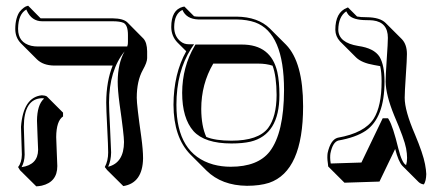

<svg xmlns="http://www.w3.org/2000/svg" viewBox="-20 -580 1530 669"><path d="M175.8 -102.5Q175.8 -93.3 177.7 -52Q179.7 -10.7 179.7 -1.5Q179.7 54.2 125.5 66.9Q116.2 68.8 106.4 69.3L49.8 13.2L43 2Q55.7 -13.2 56.2 -41Q56.2 -49.8 54.7 -88.4Q53.2 -128.4 53.2 -138.2Q61 -241.7 126 -248Q136.7 -247.6 143.1 -244.1L199.7 -187.5V-174.3Q176.3 -158.7 175.8 -102.5ZM456.5 -239.3Q456.5 -213.4 472.2 -103.5Q478.5 -57.1 478.5 -28.3Q477.1 57.6 409.7 68.4L353 12.2L345.2 2Q356.9 -20 356.9 -48.8Q356.9 -69.8 353.5 -136.2Q350.1 -202.1 350.1 -223.1Q350.6 -297.4 372.6 -351.6H168.5Q130.4 -352.1 108.9 -373L52.2 -429.7Q33.2 -449.7 33.2 -479Q33.2 -499.5 37.8 -515.6Q42.5 -531.7 49.1 -539.8Q55.7 -547.9 62.3 -552.7Q68.8 -557.6 73.2 -558.6L78.1 -560.1L121.6 -516.1Q124.5 -515.6 127 -516.1H373Q409.7 -515.6 423.8 -502L480 -445.3Q492.2 -431.6 492.7 -401.4V-377.4Q492.7 -362.8 477.5 -335.9Q456.5 -297.9 456.5 -239.3ZM423.3 -418Q426.3 -426.3 425.8 -434.1V-458Q425.8 -492.7 410.2 -500.5Q397.5 -505.9 373 -505.9H127Q90.3 -505.9 73.2 -543.5Q72.3 -545.9 71.8 -546.9Q43.9 -531.2 43 -481Q43 -479.5 43 -479Q43 -431.6 88.9 -420.4Q100.1 -418 111.8 -418ZM414.1 -400.9Q360.4 -335 359.9 -223.1Q359.9 -202.6 363.3 -137.7Q366.7 -70.8 367.2 -48.8Q366.7 -20 356.9 1Q411.6 -12.7 412.1 -85Q412.1 -109.4 396.5 -218.3Q390.1 -266.1 390.1 -295.9Q390.6 -359.9 414.1 -400.9ZM108.9 -159.2Q109.4 -214.4 132.8 -235.8V-237.3Q129.4 -237.8 126 -237.8Q63.5 -235.8 63 -138.2Q63 -128.9 64.5 -89.6Q65.9 -50.3 65.9 -41Q65.4 -16.1 55.2 2.4Q112.3 -5.9 112.8 -58.1Q112.8 -66.9 110.8 -106.9Q108.9 -148.9 108.9 -159.2Z M879.4 -358.4H723.1Q681.2 -287.1 681.2 -200.2Q681.6 -140.6 698.7 -103Q730 -89.8 786.6 -89.8Q879.9 -89.8 914.1 -133.8Q943.4 -172.9 943.8 -249Q943.4 -314.9 929.7 -351.1Q907.7 -358.4 879.4 -358.4ZM840.3 67.4Q752.4 66.4 699.7 14.6L643.1 -42Q585 -101.6 584.5 -214.8Q585 -323.2 628.9 -401.4L598.6 -431.6Q577.1 -453.6 576.7 -485.8Q576.7 -545.9 617.2 -556.2Q617.2 -556.2 622.6 -557.1L656.2 -523.4Q663.6 -522 670.9 -522H804.7Q878.9 -521 919.9 -481L976.6 -424.3Q1036.1 -363.3 1036.1 -209.5Q1036.1 16.6 917.5 57.1Q885.3 67.4 840.3 67.4ZM783.7 1Q878.4 1 919.9 -52.2Q969.2 -116.7 969.7 -266.1Q969.7 -465.3 869.1 -502Q841.3 -511.7 804.7 -512.2H670.9Q629.4 -513.7 615.7 -545.4Q587.4 -532.2 586.9 -485.8Q586.9 -453.1 609.9 -435.1Q621.6 -425.8 637.7 -425.8H656.2L646 -410.6Q594.7 -330.6 594.7 -214.8Q594.7 -43 723.1 -6.8Q752 1 783.7 1ZM822.8 -424.8Q924.3 -424.8 946.3 -329.1Q953.6 -295.9 953.6 -249Q953.6 -110.8 853 -86.4Q825.2 -80.1 786.6 -80.1Q693.4 -80.1 654.3 -123Q614.7 -168 614.7 -256.8Q615.2 -347.2 658.2 -419.9L661.1 -424.8Z M1390.1 -239.3Q1390.1 -194.3 1425.8 -111.8Q1454.1 -44.4 1460.9 -8.3Q1464.8 12.2 1465.3 26.4Q1464.8 50.3 1457 62.5Q1446.3 61.5 1438.5 54.2L1381.8 -2.4Q1368.2 -17.1 1356.9 -61L1302.2 52.7L1180.2 56.6L1123.5 0Q1123.5 -2.4 1122.6 -9.3Q1120.6 -22.9 1120.6 -30.8Q1120.6 -41 1121.6 -46.9Q1131.8 -93.3 1156.7 -100.1Q1250.5 -116.7 1282.2 -166.5Q1309.6 -210.4 1309.6 -295.9Q1309.6 -328.6 1304.7 -349.6Q1295.9 -351.6 1283.2 -353.5Q1240.7 -360.8 1221.2 -379.4L1164.6 -436Q1148.9 -453.1 1148.4 -476.1Q1148.4 -537.1 1189 -552.7Q1192.9 -554.2 1192.4 -554.2L1224.1 -522.5Q1235.8 -520 1257.8 -520Q1304.2 -519.5 1323.7 -500L1380.4 -443.4Q1397.9 -424.8 1397.9 -391.6Q1397.9 -373 1394 -316.4Q1390.1 -258.3 1390.1 -239.3ZM1323.7 -295.9Q1323.7 -315.9 1327.6 -375Q1331.5 -430.7 1331.5 -448.2Q1331.5 -502.4 1279.8 -508.8Q1269.5 -509.8 1257.8 -509.8Q1210 -509.8 1193.8 -528.8Q1189.5 -534.7 1186.5 -540.5Q1159.2 -522 1158.7 -476.1Q1159.7 -431.2 1228 -419.9Q1283.7 -412.1 1302.7 -381.8Q1319.8 -352.5 1319.8 -295.9Q1319.8 -169.4 1254.4 -124.5Q1219.7 -101.1 1158.7 -90.3Q1139.2 -84.5 1131.3 -45.4Q1130.4 -39.6 1130.4 -30.8Q1130.4 -22.9 1132.3 -10.7V-10.3L1239.3 -13.7L1313.5 -168H1332L1335 -163.1Q1349.1 -140.1 1368.2 -61.5Q1380.9 -11.2 1395 -4.9Q1398.4 -15.6 1398.4 -29.8Q1398.4 -44.4 1395 -63Q1389.2 -94.7 1353.5 -177.7Q1324.2 -249.5 1323.7 -295.9Z"/></svg>

Font: Linux Biolinum Shadow O
Style: Bold
Weight: 700
Designer: Philipp H. Poll
Foundry: Philipp H. Poll
Version: Version 0.9.2